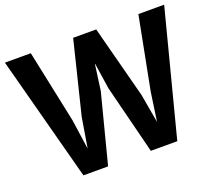

<svg xmlns="http://www.w3.org/2000/svg" viewBox="-125 -911 1213 1086"><g transform="rotate(-20 481.5 -367.5)"><path d="M201.7 7.8H350.1L457 -406.7L479 -567.4L502.9 -407.2L607.4 7.8H766.6L960.9 -743.2H805.7L721.2 -306.6L696.3 -133.8L666 -306.6L551.8 -743.2H413.1L305.7 -306.6L275.9 -126L250 -306.6L158.2 -743.2H2.4Z"/></g></svg>

Font: Merriweather Sans
Style: Bold
Weight: 700
Designer: Eben Sorkin ( eben@eyebytes.com )
Foundry: Eben Sorkin
Version: Version 1.003